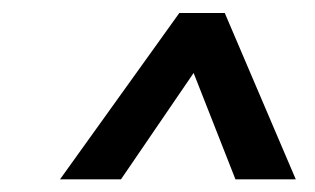

<svg xmlns="http://www.w3.org/2000/svg" viewBox="-20 -770 486 296"><path d="M72.5 -493.5 256.5 -750H326.5L436 -493.5H343L278.5 -657.5L166.5 -493.5Z"/></svg>

Font: Mohave Light Medium
Style: Italic
Weight: 500
Italic angle: -8°
Version: Version 2.003